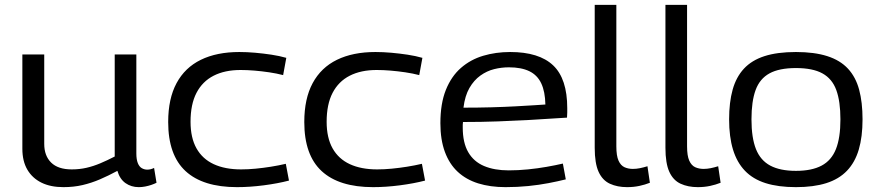

<svg xmlns="http://www.w3.org/2000/svg" viewBox="-20 -760 3613 790"><path d="M241 10Q188 10 150.5 -8.5Q113 -27 92.5 -62Q72 -97 72 -148V-536H162V-168Q162 -119 190.5 -91Q219 -63 275 -63Q307 -63 335.5 -69.5Q364 -76 392.5 -88Q421 -100 452 -116V-536H541V-129Q541 -104 547 -89Q553 -74 563.5 -68Q574 -62 586 -62Q600 -62 614 -69L624 -8Q614 -3 602 1Q590 5 577 7.5Q564 10 551 10Q520 10 496.5 -6.5Q473 -23 463 -57Q426 -37 391 -22Q356 -7 319.5 1.5Q283 10 241 10Z M672 -258Q672 -354 706.5 -418Q741 -482 806.5 -514Q872 -546 965 -546Q996 -546 1030 -543Q1064 -540 1097 -535Q1130 -530 1158 -522L1145 -451Q1118 -458 1087.5 -462.5Q1057 -467 1027 -469.5Q997 -472 970 -472Q905 -472 859 -448.5Q813 -425 788.5 -378Q764 -331 764 -259Q764 -193 788.5 -149.5Q813 -106 859.5 -84.5Q906 -63 972 -63Q1001 -63 1032 -66Q1063 -69 1094.5 -74Q1126 -79 1156 -86L1169 -17Q1123 -5 1065.5 2.5Q1008 10 955 10Q815 10 743.5 -56Q672 -122 672 -258Z M1232 -258Q1232 -354 1266.5 -418Q1301 -482 1366.5 -514Q1432 -546 1525 -546Q1556 -546 1590 -543Q1624 -540 1657 -535Q1690 -530 1718 -522L1705 -451Q1678 -458 1647.5 -462.5Q1617 -467 1587 -469.5Q1557 -472 1530 -472Q1465 -472 1419 -448.5Q1373 -425 1348.5 -378Q1324 -331 1324 -259Q1324 -193 1348.5 -149.5Q1373 -106 1419.5 -84.5Q1466 -63 1532 -63Q1561 -63 1592 -66Q1623 -69 1654.5 -74Q1686 -79 1716 -86L1729 -17Q1683 -5 1625.5 2.5Q1568 10 1515 10Q1375 10 1303.5 -56Q1232 -122 1232 -258Z M2060 10Q1997 10 1947.5 -5.5Q1898 -21 1863.5 -53Q1829 -85 1810.5 -135Q1792 -185 1792 -253Q1792 -334 1814.5 -390Q1837 -446 1876.5 -480.5Q1916 -515 1968 -530.5Q2020 -546 2079 -546Q2198 -546 2256 -491Q2314 -436 2314 -315Q2314 -308 2314 -297.5Q2314 -287 2313 -276Q2290 -275 2248.5 -272Q2207 -269 2151.5 -266Q2096 -263 2028.5 -260.5Q1961 -258 1885 -258Q1884 -252 1884 -246.5Q1884 -241 1884 -235Q1884 -173 1906.5 -134Q1929 -95 1971.5 -77Q2014 -59 2073 -59Q2112 -59 2152 -63Q2192 -67 2229 -73.5Q2266 -80 2296 -87L2308 -22Q2276 -14 2237 -6.5Q2198 1 2153.5 5.5Q2109 10 2060 10ZM1887 -317Q1947 -317 2001.5 -318.5Q2056 -320 2101.5 -322.5Q2147 -325 2178.5 -327Q2210 -329 2224 -330Q2223 -383 2207 -417Q2191 -451 2158 -467Q2125 -483 2074 -483Q2043 -483 2013 -475.5Q1983 -468 1956.5 -449Q1930 -430 1911.5 -398Q1893 -366 1887 -317Z M2516 -740V-158Q2516 -119 2525 -99Q2534 -79 2549.5 -72Q2565 -65 2584 -65Q2598 -65 2613 -68Q2628 -71 2644 -76L2654 -8Q2634 0 2610.5 5Q2587 10 2560 10Q2520 10 2489.5 -4Q2459 -18 2443 -53Q2427 -88 2427 -152V-740Z M2807 -740V-158Q2807 -119 2816 -99Q2825 -79 2840.5 -72Q2856 -65 2875 -65Q2889 -65 2904 -68Q2919 -71 2935 -76L2945 -8Q2925 0 2901.5 5Q2878 10 2851 10Q2811 10 2780.5 -4Q2750 -18 2734 -53Q2718 -88 2718 -152V-740Z M2980 -269Q2980 -339 2994.5 -391Q3009 -443 3041 -477.5Q3073 -512 3125.5 -529Q3178 -546 3255 -546Q3331 -546 3384 -529Q3437 -512 3469 -477.5Q3501 -443 3515 -391Q3529 -339 3529 -269Q3529 -197 3513.5 -144.5Q3498 -92 3465 -57.5Q3432 -23 3380 -6.5Q3328 10 3255 10Q3182 10 3130 -6.5Q3078 -23 3045 -57.5Q3012 -92 2996 -144.5Q2980 -197 2980 -269ZM3072 -269Q3072 -193 3090.5 -146.5Q3109 -100 3149.5 -78.5Q3190 -57 3255 -57Q3320 -57 3360.5 -78.5Q3401 -100 3419.5 -146.5Q3438 -193 3438 -269Q3438 -343 3421 -389.5Q3404 -436 3364 -458Q3324 -480 3255 -480Q3186 -480 3146 -458Q3106 -436 3089 -389.5Q3072 -343 3072 -269Z"/></svg>

Font: Georama SemiExpanded
Style: Regular
Weight: 400
Width: 6
Designer: Jean-Baptiste Levee
Foundry: Production Type
Version: Version 1.001